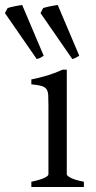

<svg xmlns="http://www.w3.org/2000/svg" viewBox="-91 -747 382 767"><path d="M34.2 0V-21Q67.4 -27.8 85 -35.9Q102.5 -43.9 102.5 -50.8V-327.1Q102.5 -352.1 101.6 -367.4Q100.6 -382.8 94.2 -391.4Q87.9 -399.9 74 -403.8Q60.1 -407.7 34.2 -410.2V-429.7Q49.3 -432.6 66.2 -436.8Q83 -440.9 99.6 -446Q116.2 -451.2 131.3 -457Q146.5 -462.9 159.2 -468.8H175.8V-50.8Q175.8 -44.9 192.1 -36.4Q208.5 -27.8 244.1 -21V0ZM70.8 -694.8 81.5 -714.8Q86.4 -716.8 94 -718.5Q101.6 -720.2 109.6 -721.9Q117.7 -723.6 125.7 -724.9Q133.8 -726.1 139.6 -727.1L225.6 -524.4Q215.8 -518.6 210.9 -515.9Q206.1 -513.2 197.8 -511.2ZM-71.3 -694.8 -60.5 -714.8Q-55.2 -716.8 -47.9 -718.5Q-40.5 -720.2 -32.5 -721.9Q-24.4 -723.6 -16.4 -724.9Q-8.3 -726.1 -2.4 -727.1L83.5 -524.4Q74.7 -518.6 69.8 -515.9Q64.9 -513.2 55.7 -511.2Z"/></svg>

Font: Akkhara
Style: Regular
Weight: 400
Designer: J. Victor Gaultney
Version: Version 1.00 June 13, 2006, initial release